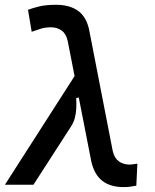

<svg xmlns="http://www.w3.org/2000/svg" viewBox="-33 -762 639 792"><path d="M476.6 9.8Q422.9 9.8 389.6 -15.6Q356.4 -41 343.8 -95.2L246.1 -593.8Q239.3 -623.5 220.7 -636.5Q202.1 -649.4 177.2 -649.4Q154.8 -649.4 135.5 -643.6Q116.2 -637.7 97.7 -630.9L82.5 -721.7Q102.5 -729 129.4 -735.6Q156.2 -742.2 198.7 -742.2Q252.9 -742.2 287.4 -718.5Q321.8 -694.8 334 -642.6L432.1 -138.7Q439 -109.4 457.5 -96.2Q476.1 -83 502.9 -83Q505.4 -83 512.7 -84Q520 -85 533.7 -86.9L529.3 3.9Q515.6 6.8 502.9 8.3Q490.2 9.8 476.6 9.8ZM-12.7 0 306.6 -498 355.5 -380.4 281.2 -356.9Q282.7 -336.4 281.7 -315.9Q280.8 -295.4 275.9 -276.4Q271 -257.3 260.3 -240.7L105 0Z"/></svg>

Font: Cascadia Mono NF
Style: Italic
Weight: 400
Italic angle: -10°
Monospace: yes
Designer: Aaron Bell
Foundry: Saja Typeworks
Version: Version 2404.023